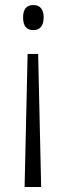

<svg xmlns="http://www.w3.org/2000/svg" viewBox="-20 -556 264 765"><path d="M154 -487C154 -519 139 -536 113 -536C84 -536 72 -517 72 -487C72 -453 85 -436 113 -436C139 -436 154 -453 154 -487ZM90 -341 78 189H144L132 -341Z"/></svg>

Font: Noto Sans Kannada Condensed Light
Style: Regular
Weight: 300
Width: 3
Designer: Jelle Bosma - Monotype Design Team
Foundry: Monotype Imaging Inc.
Version: Version 2.005